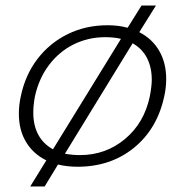

<svg xmlns="http://www.w3.org/2000/svg" viewBox="-20 -586 667 692"><path d="M147 -8Q100 -31 74 -74Q48 -117 48 -176Q48 -208 55 -239Q71 -316 115 -373.5Q159 -431 224 -463Q289 -495 368 -495Q407 -495 440 -486L490 -566H542L482 -470Q529 -446 554 -402.5Q579 -359 579 -301Q579 -270 572 -239Q547 -122 463 -53.5Q379 15 259 15Q223 15 189 7L141 86H89ZM416 -446Q391 -452 359 -452Q298 -452 245.5 -426Q193 -400 156.5 -351.5Q120 -303 106 -239Q100 -208 100 -180Q100 -134 118 -100.5Q136 -67 171 -48ZM520 -239Q527 -276 527 -298Q527 -344 509.5 -377.5Q492 -411 458 -430L214 -32Q241 -27 268 -27Q361 -27 430.5 -85Q500 -143 520 -239Z"/></svg>

Font: Prompt ExtraLight
Style: Italic
Weight: 275
Italic angle: -12°
Designer: Katatrad Team
Foundry: CadsonDemak
Version: Version 1.000